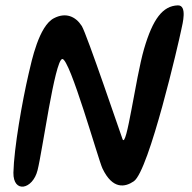

<svg xmlns="http://www.w3.org/2000/svg" viewBox="-20 -692 715 716"><path d="M212 -472C240 -477 347 -95 362 -64C400 16 447 6 479 -16C536 -55 647 -536 656 -581C661 -604 679 -673 643 -672C587 -670 550 -622 517 -509C485 -398 452 -135 437 -173C430 -191 304 -564 285 -595C262 -631 225 -647 181 -624C125 -595 98 -465 87 -418C63 -315 32 -139 30 -48C29 30 102 15 120 -57C138 -127 184 -466 212 -472Z"/></svg>

Font: Carybe
Style: Regular
Weight: 400
Designer: Genilson Lima Santos
Foundry: Genilson Lima Santos
Version: Version 1.010;PS 001.010;hotconv 1.0.70;makeotf.lib2.5.58329